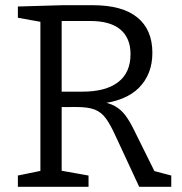

<svg xmlns="http://www.w3.org/2000/svg" viewBox="-20 -718 698 738"><path d="M48.7 0V-43.3L148 -63.7L135.3 -45.7V-650.3L151.7 -631.3L48.7 -649.7V-693L220.3 -698H337Q450 -698 507.8 -651Q565.7 -604 565.7 -515Q565.7 -433 514.2 -380.8Q462.7 -328.7 357.7 -318.3L357 -328Q396 -324.3 420.5 -310.8Q445 -297.3 461.8 -274.7Q478.7 -252 494.7 -219.3L579 -49.3L553.7 -65.7L638.3 -43.3V0H515L423.3 -197.3Q404 -239.7 386.7 -263.3Q369.3 -287 343.5 -297Q317.7 -307 270.7 -306.7L201.7 -306.3L217 -320V-45.7L204 -64L320.3 -43.3V0ZM217 -344.3 201.7 -365.7H297Q386.3 -365.7 434 -402.2Q481.7 -438.7 481.7 -509.7Q481.7 -571.7 442.8 -604.5Q404 -637.3 327 -637.3H201.7L217 -652Z"/></svg>

Font: Bitter Thin
Style: Regular
Weight: 100
Designer: Sol Matas, and Bitter project Authors
Foundry: Sol Matas
Version: Version 2.002